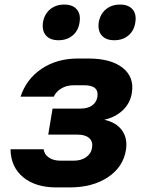

<svg xmlns="http://www.w3.org/2000/svg" viewBox="-20 -813 640 840"><path d="M227 7Q135 7 81 -38Q27 -83 26 -160H171Q174 -137 194 -123.5Q214 -110 245 -110H302Q335 -110 357 -125.5Q379 -141 383 -168Q387 -194 370 -209Q353 -224 320 -224H191L210 -338H333Q364 -338 383 -351.5Q402 -365 406 -389Q414 -440 349 -440H303Q272 -440 249 -426.5Q226 -413 215 -390H70Q95 -467 162 -512Q229 -557 321 -557H367Q465 -557 516.5 -516.5Q568 -476 557 -407Q550 -362 517.5 -331Q485 -300 436 -289Q488 -278 513.5 -243Q539 -208 531 -157Q519 -82 452 -37.5Q385 7 284 7ZM480 -637Q443 -637 425 -658Q407 -679 412 -715Q418 -751 443 -772Q468 -793 505 -793Q542 -793 560 -772Q578 -751 572 -715Q567 -679 542 -658Q517 -637 480 -637ZM236 -637Q199 -637 181 -658Q163 -679 168 -715Q174 -751 199 -772Q224 -793 261 -793Q298 -793 316 -772Q334 -751 328 -715Q323 -679 298 -658Q273 -637 236 -637Z"/></svg>

Font: JetBrains Mono ExtraBold
Style: Italic
Weight: 800
Italic angle: -9°
Monospace: yes
Designer: Philipp Nurullin, Konstantin Bulenkov
Foundry: JetBrains
Version: Version 2.305; ttfautohint (v1.8.4.7-5d5b)